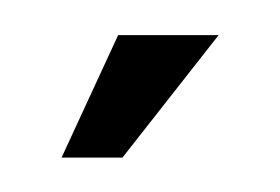

<svg xmlns="http://www.w3.org/2000/svg" viewBox="-20 -679 162 111"><path d="M106.4 -658.7 50.8 -587.9H15.6L48.3 -658.7Z"/></svg>

Font: LaylaRuqaa
Style: Regular
Weight: 400
Version: Version 2.0